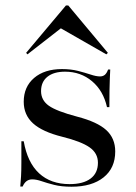

<svg xmlns="http://www.w3.org/2000/svg" viewBox="-20 -685 507 716"><path d="M246.8 11.3Q208.9 11.3 181.9 4.4Q154.8 -2.4 135.1 -9.3Q115.3 -16.1 100 -16.1Q75.8 -16.1 64.5 10.5H55.6Q57.3 -7.3 58.5 -27.8Q59.7 -48.4 59.7 -79.4Q59.7 -110.5 59.7 -158.1H68.5Q82.3 -79 125.8 -38.7Q169.4 1.6 239.5 1.6Q290.3 1.6 317.7 -19Q345.2 -39.5 345.2 -78.2Q345.2 -113.7 314.1 -135.5Q283.1 -157.3 212.1 -175Q137.9 -193.5 103.2 -225Q68.5 -256.5 68.5 -305.6Q68.5 -361.3 107.3 -394.4Q146 -427.4 211.3 -427.4Q244.4 -427.4 271 -420.6Q297.6 -413.7 318.1 -406.9Q338.7 -400 353.2 -400Q363.7 -400 371 -406Q378.2 -412.1 383.1 -425.8H391.1Q390.3 -408.9 389.5 -389.9Q388.7 -371 388.3 -346Q387.9 -321 387.9 -285.5H379Q365.3 -346.8 323 -382.3Q280.6 -417.7 222.6 -417.7Q180.6 -417.7 156.9 -398.8Q133.1 -379.8 133.1 -345.2Q133.1 -311.3 162.1 -290.7Q191.1 -270.2 267.7 -250Q342.7 -230.6 376.2 -200Q409.7 -169.4 409.7 -120.2Q409.7 -58.1 366.1 -23.4Q322.6 11.3 246.8 11.3ZM82.3 -482.3 77.4 -487.9 225.8 -664.5H234.7L382.3 -487.9L376.6 -482.3L187.9 -590.3H221Z"/></svg>

Font: Playfair 144pt SemiExpanded Medium
Style: Regular
Weight: 500
Width: 6
Designer: Claus Eggers Sørensen
Foundry: Claus Eggers Sørensen
Version: Version 2.203